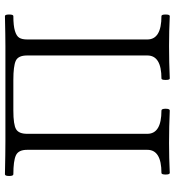

<svg xmlns="http://www.w3.org/2000/svg" viewBox="15 -720 708 778"><g transform="rotate(-90 369.0 -331.0)"><path d="M57.1 2.9Q50.8 2.9 50.8 -13.9Q50.8 -30.8 57.1 -30.8Q150.9 -30.8 150.9 -87.9V-575.2Q150.9 -610.4 128.4 -620.6Q106 -630.9 51.8 -630.9Q44.9 -630.9 44.9 -647.9Q44.9 -665 51.8 -665Q139.6 -663.1 185.1 -663.1H570.8Q610.8 -663.1 692.9 -665Q699.2 -665 699.2 -647.9Q699.2 -630.9 692.9 -630.9Q653.8 -630.9 632.8 -624.5Q611.8 -618.2 605 -606.9Q598.1 -595.7 598.1 -575.2V-87.9Q598.1 -30.8 692.9 -30.8Q699.2 -30.8 699.2 -13.9Q699.2 2.9 692.9 2.9Q632.8 0 571.8 0Q505.9 0 439.9 2.9Q434.1 2.9 434.1 -13.9Q434.1 -30.8 439.9 -30.8Q533.2 -30.8 533.2 -87.9V-575.2Q533.2 -611.3 511.7 -621.1Q490.2 -630.9 434.1 -630.9H310.1Q252.4 -630.9 234.1 -619.6Q215.8 -608.4 215.8 -575.2V-87.9Q215.8 -30.8 310.1 -30.8Q317.4 -30.8 317.4 -13.9Q317.4 2.9 310.1 2.9Q245.6 0 179.2 0Q118.7 0 57.1 2.9Z"/></g></svg>

Font: Junicode SmCond Light
Style: Regular
Weight: 300
Width: 4
Designer: Peter S. Baker
Version: Version 2.206